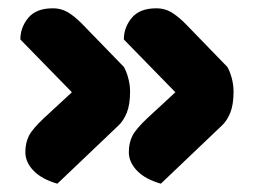

<svg xmlns="http://www.w3.org/2000/svg" viewBox="-20 -461 614 462"><path d="M29 -366Q29 -395 48 -418Q67 -441 107 -441Q129 -441 146.5 -429.5Q164 -418 181 -400L278 -300Q284 -290 288.5 -273.5Q293 -257 293 -241Q293 -209 285 -189.5Q277 -170 265 -159L118 -19Q80 -30 60.5 -50.5Q41 -71 41 -95Q41 -117 49.5 -134Q58 -151 87 -178L153 -239ZM278 -366Q278 -395 297 -418Q316 -441 356 -441Q378 -441 395.5 -429.5Q413 -418 430 -400L527 -300Q533 -290 537.5 -273.5Q542 -257 542 -241Q542 -209 534 -189.5Q526 -170 514 -159L367 -19Q329 -30 309.5 -50.5Q290 -71 290 -95Q290 -117 298.5 -134Q307 -151 336 -178L402 -239Z"/></svg>

Font: Baloo
Style: Regular
Weight: 400
Designer: Sarang Kulkarni and Ek Type
Foundry: Ek Type
Version: Version 1.443;PS 1.000;hotconv 16.6.51;makeotf.lib2.5.65220;